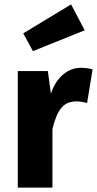

<svg xmlns="http://www.w3.org/2000/svg" viewBox="-20 -855 442 875"><path d="M366 -717 130 -622 86 -703 304 -835ZM349 -546Q377 -546 402 -539L377 -386Q347 -393 329 -393Q283 -393 258.5 -362Q234 -331 219 -267V0H61V-531H198L212 -428Q230 -483 266.5 -514.5Q303 -546 349 -546Z"/></svg>

Font: FiraGO
Style: Bold
Weight: 700
Designer: bBox Type
Foundry: bBox Type GmbH
Version: Version 1.001;PS 001.001;hotconv 1.0.88;makeotf.lib2.5.64775